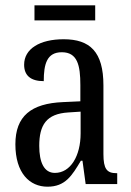

<svg xmlns="http://www.w3.org/2000/svg" viewBox="-20 -694 494 724"><path d="M110 -617H339V-674H110ZM159 10C226 10 251 -31 285 -88H291L303 0H422V-41H419C383 -41 370 -57 370 -113V-372C370 -499 319 -546 220 -546C130 -546 71 -510 71 -450C71 -409 96 -388 145 -388C145 -453 157 -497 213 -497C272 -497 283 -448 283 -373V-312L218 -309C97 -304 38 -256 38 -150C38 -41 92 10 159 10ZM187 -42C146 -42 128 -82 128 -144C128 -223 155 -265 238 -270L284 -273V-191C284 -106 246 -42 187 -42Z"/></svg>

Font: Noto Serif Tamil ExtraCondensed
Style: Italic
Weight: 400
Width: 2
Italic angle: -12°
Designer: Indian Type Foundry, Tom Grace, and the Monotype Design Team
Foundry: Monotype Imaging Inc.
Version: Version 2.003